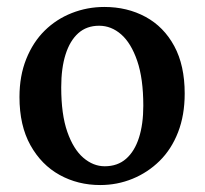

<svg xmlns="http://www.w3.org/2000/svg" viewBox="-20 -518 588 552"><path d="M268 14Q204 14 151.5 -15Q99 -44 67.5 -100.5Q36 -157 36 -239Q36 -300 55.5 -348.5Q75 -397 108.5 -430Q142 -463 186.5 -480.5Q231 -498 280 -498Q346 -498 398.5 -469.5Q451 -441 481 -385.5Q511 -330 511 -249Q511 -187 492 -138Q473 -89 439 -55.5Q405 -22 361 -4Q317 14 268 14ZM281 -40Q318 -40 342.5 -61.5Q367 -83 379.5 -122Q392 -161 392 -214Q392 -292 374.5 -343Q357 -394 328.5 -419Q300 -444 265 -444Q229 -444 205 -422.5Q181 -401 168.5 -361.5Q156 -322 156 -267Q156 -189 173.5 -139Q191 -89 219.5 -64.5Q248 -40 281 -40Z"/></svg>

Font: Source Serif 4 18pt SemiBold
Style: Regular
Weight: 600
Designer: Frank Grießhammer
Foundry: Adobe Systems Incorporated
Version: Version 4.004;hotconv 1.0.116;makeotfexe 2.5.65601